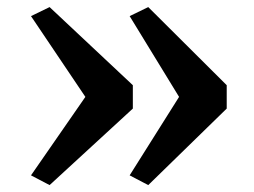

<svg xmlns="http://www.w3.org/2000/svg" viewBox="-20 -566 716 542"><path d="M398.5 -546 620 -325.5V-259.5L398.5 -43.5L346 -71L485.5 -292.5L346 -520.5ZM120 -546 355 -325.5V-259.5L120 -43.5L67.5 -71L221 -292.5L67.5 -520.5Z"/></svg>

Font: Merriweather Text Regular
Style: Bold
Weight: 700
Designer: Eben Sorkin
Foundry: Eben Sorkin
Version: Version 2.100; ttfautohint (v1.7.19-72a1) -l 8 -r 50 -G 200 